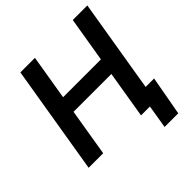

<svg xmlns="http://www.w3.org/2000/svg" viewBox="-232 -890 1207 1207"><g transform="rotate(-45 371.5 -286.0)"><path d="M20 0 140.6 -727.5H270L220.2 -427.2H556.6L606.4 -727.5H735.8L615.2 0H485.8L538.1 -315.9H201.7L149.4 0ZM539.1 156.2 564.9 0H524.9L542 -106H708L660.6 156.2Z"/></g></svg>

Font: Inter 28pt SemiBold
Style: Italic
Weight: 600
Italic angle: -9.3988°
Designer: Rasmus Andersson
Foundry: rsms
Version: Version 4.001;git-66647c0bb